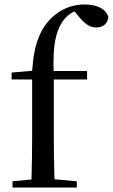

<svg xmlns="http://www.w3.org/2000/svg" viewBox="-20 -840 505 860"><path d="M120 0H324V-28L224 -37C222 -101 221 -166 221 -230V-484H370V-522H220C217 -634 228 -694 259 -742C272 -762 291 -779 314 -789L332 -767C360 -732 383 -717 411 -717C444 -717 464 -737 465 -764C455 -802 410 -820 359 -820C308 -820 257 -803 213 -762C162 -714 132 -645 124 -523L32 -515V-484H124V-230C124 -166 123 -101 121 -36L36 -28V0Z"/></svg>

Font: Noto Serif CJK SC Medium
Style: Regular
Weight: 500
Designer: Ryoko NISHIZUKA 西塚涼子 (kana & ideographs); Frank Grießhammer (Latin, Greek & Cyrillic); Wenlong ZHANG 张文龙 (bopomofo); San
Foundry: Adobe
Version: Version 2.001;hotconv 1.1.0;makeotfexe 2.6.0